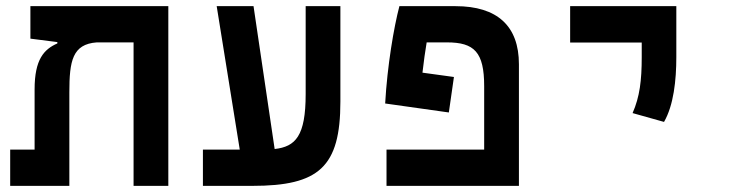

<svg xmlns="http://www.w3.org/2000/svg" viewBox="-20 -606 2384 626"><path d="M528.8 0V-585.9H79.1V-480L167 -468.8V-464.4C123.5 -445.3 92.8 -412.6 92.8 -314.5V-118.2H13.2V0H206.1V-305.2C206.1 -407.7 216.3 -461.9 295.4 -467.8H415.5V0Z M641.6 0H802.7C1019.5 0 1089.8 -61 1089.8 -274.9V-585.9H976.6V-299.3C976.6 -162.1 943.4 -127.9 875.5 -120.1L806.6 -585.9H686.5L761.7 -118.2H641.6Z M1460 -355 1357.4 -369.1C1361.8 -406.7 1366.2 -439 1371.1 -467.8H1437.5C1526.4 -467.8 1558.6 -436 1558.6 -325.2V-118.2H1240.2V0H1671.9V-396.5C1671.9 -521 1601.6 -585.9 1465.3 -585.9H1282.2C1264.2 -517.6 1242.7 -391.6 1235.8 -268.6L1443.4 -239.3Z M2145 -208.5C2176.3 -262.7 2185.1 -344.2 2185.1 -419.9V-585.9H1838.9V-467.3H2072.3V-419.9C2072.3 -344.2 2065.9 -290.5 2042.5 -237.3Z"/></svg>

Font: Cascadia Code NF SemiBold
Style: Regular
Weight: 600
Monospace: yes
Designer: Aaron Bell
Foundry: Saja Typeworks
Version: Version 2404.023